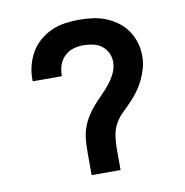

<svg xmlns="http://www.w3.org/2000/svg" viewBox="-65 -591 630 653"><g transform="rotate(-10 250.0 -264.0)"><path d="M200 0V-78Q200 -99 201.5 -119.5Q203 -140 209.5 -160Q216 -180 227 -198Q238 -216 251.5 -231.5Q265 -247 280 -262Q295 -277 308 -293Q321 -309 330 -328Q339 -347 339 -368Q339 -384 331.5 -399Q324 -414 311 -423.5Q298 -433 281.5 -436.5Q265 -440 249 -440Q231 -440 214 -435Q197 -430 184 -417.5Q171 -405 165 -388Q159 -371 159 -353V-349H58V-358Q58 -382 64.5 -405.5Q71 -429 83 -449.5Q95 -470 114 -486Q133 -502 155 -511.5Q177 -521 201 -524.5Q225 -528 249 -528Q272 -528 295.5 -525Q319 -522 340.5 -513.5Q362 -505 381 -491Q400 -477 413.5 -457.5Q427 -438 433.5 -415.5Q440 -393 440 -369Q440 -348 434.5 -328Q429 -308 420 -289Q411 -270 398.5 -253Q386 -236 371.5 -221Q357 -206 342 -191.5Q327 -177 317 -159Q307 -141 303.5 -120Q300 -99 300 -78V0Z"/></g></svg>

Font: Iosevka Curly Semibold
Style: Regular
Weight: 600
Monospace: yes
Designer: Belleve Invis
Foundry: Belleve Invis
Version: Version 22.1.2; ttfautohint (v1.8.4)